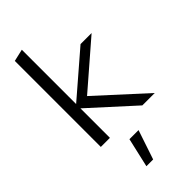

<svg xmlns="http://www.w3.org/2000/svg" viewBox="-302 -779 1105 1105"><g transform="rotate(-45 251.0 -226.5)"><path d="M63 0V-700L137 -717V-275L399 -501H489L214 -263L502 0H401L137 -240V0ZM170 264 211 85H285L225 264Z"/></g></svg>

Font: Red Hat Display
Style: Regular
Weight: 300
Designer: Pentagram, MCKL
Foundry: Pentagram, MCKL
Version: Version 1.023